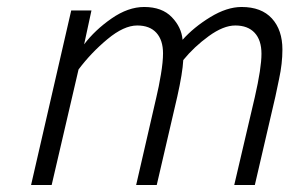

<svg xmlns="http://www.w3.org/2000/svg" viewBox="-20 -530 829 550"><path d="M184 -500H242L221 -403Q252 -444 299.5 -477Q347 -510 393 -510Q444 -510 472 -481Q500 -452 503 -416Q535 -452 582.5 -481Q630 -510 672 -510Q729 -510 759 -477Q789 -444 789 -388Q789 -348 779.5 -304Q770 -260 769 -254L710 0H651L710 -252Q729 -335 729 -376Q729 -415 709.5 -436Q690 -457 654 -457Q620 -457 578 -426.5Q536 -396 505 -358Q503 -321 488 -254L429 0H370L428 -252Q435 -281 441 -317Q447 -353 447 -377Q447 -415 428 -436Q409 -457 373 -457Q335 -457 288 -418Q241 -379 205 -331L128 0H69Z"/></svg>

Font: Cairo Light
Style: Italic
Weight: 300
Italic angle: -13°
Designer: Mohamed Gaber, Accademia di Belle Arti di Urbino and others
Foundry: Kief Type Foundry, Accademia di Belle Arti di Urbino and others
Version: Version 3.011